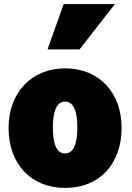

<svg xmlns="http://www.w3.org/2000/svg" viewBox="-20 -894 647 941"><path d="M299 27C470 27 576 -93 576 -267C576 -439 467 -559 299 -559C134 -559 22 -439 22 -267C22 -93 130 27 299 27ZM370 -652 543 -874H292L213 -652ZM239 -269C239 -347 257 -396 299 -396C341 -396 359 -348 359 -269C359 -190 341 -142 299 -142C257 -142 239 -189 239 -269Z"/></svg>

Font: Repo ExtraBlack
Style: Regular
Weight: 400
Designer: Stefan Peev
Foundry: Context Ltd
Version: Version 001.502